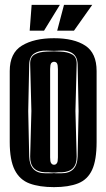

<svg xmlns="http://www.w3.org/2000/svg" viewBox="-20 -757 437 789"><path d="M202 12Q142 12 101.5 -3Q61 -18 40.5 -58.5Q20 -99 20 -173V-465Q20 -539 70 -569.5Q120 -600 202 -600Q284 -600 330.5 -569.5Q377 -539 377 -465V-174Q377 -99 358.5 -59Q340 -19 301 -3.5Q262 12 202 12ZM166 -45H193Q199 -45 202 -46Q204 -45 209 -45H233Q297 -45 299 -114L303 -300L299 -493Q298 -524 278.5 -537.5Q259 -551 227 -549L202 -548L172 -549Q140 -550 120.5 -537Q101 -524 100 -493L96 -300L100 -114Q102 -45 166 -45ZM193 -48 181 -49H166Q103 -51 104 -114L109 -301L104 -493Q103 -522 122 -533Q141 -544 172 -545L202 -546L227 -545Q258 -544 277 -533Q296 -522 295 -493L290 -301L295 -114Q296 -51 233 -49H219L209 -48ZM202 -80Q210 -80 214 -87Q218 -92 218 -110V-473Q218 -490 214 -497Q210 -503 202 -503Q195 -503 190 -497Q186 -490 186 -473V-110Q186 -92 190 -87Q194 -80 202 -80ZM215 -631 243 -737H359L284 -631ZM102 -631 110 -737H226L161 -631Z"/></svg>

Font: Alumni Sans Inline One
Style: Regular
Weight: 400
Designer: Robert E. Leuschke
Foundry: Robert E. Leuschke
Version: Version 1.100; ttfautohint (v1.8.3)